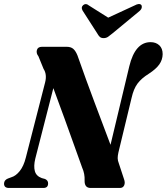

<svg xmlns="http://www.w3.org/2000/svg" viewBox="-44 -932 826 952"><path d="M131 -145.5Q122 -108 128.8 -83.5Q135.5 -59 163 -49L179.5 -44.5Q195 -37 194.5 -22.5Q194.5 0 171 0H0.5Q-24 0 -24 -21.5Q-23.5 -39 -5.5 -46.5L12 -53Q34.5 -59.5 54 -84Q73.5 -108.5 84 -150.5L179.5 -522.5Q190 -563 172 -590.5L146.5 -653Q134.5 -668 139 -684Q143.5 -700 164.5 -700H286Q307.5 -700 319.2 -689.8Q331 -679.5 340 -657.5Q383 -535 424.5 -425Q466 -315 504 -214L597 -603Q626 -723 702.5 -723Q729 -723 745.8 -707.5Q762.5 -692 762.5 -663.5Q762 -635.5 745.8 -612.5Q729.5 -589.5 694 -566.5Q657 -543.5 637.8 -517.5Q618.5 -491.5 608.5 -447L543 -175.5Q539.5 -159.5 539.5 -147.8Q539.5 -136 545.5 -121L571 -43.5Q577.5 -26.5 571.8 -13.2Q566 0 550.5 0H405.5Q374.5 0 375.5 -37Q377 -70.5 363.5 -100.5Q349 -141 326.2 -204.5Q303.5 -268 276.2 -343.5Q249 -419 220.5 -495ZM515 -767.5Q502 -756.5 492.2 -749.8Q482.5 -743 470 -743Q457.5 -743 450.8 -749.2Q444 -755.5 437.5 -767.5L365.5 -879.5Q356 -896.5 369 -907Q382 -917.5 396.5 -905L492.5 -844.5L623.5 -905Q647 -918 657 -907Q660 -903 658.8 -894.5Q657.5 -886 648 -877.5Z"/></svg>

Font: Fraunces 144pt Soft
Style: Bold Italic
Weight: 700
Italic angle: -16°
Version: Version 1.000;[b76b70a41]